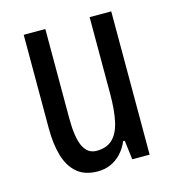

<svg xmlns="http://www.w3.org/2000/svg" viewBox="-88 -611 631 695"><g transform="rotate(-15 228.0 -263.5)"><path d="M391 -537V0H326L317 -72H311Q300 -46 282.5 -27.5Q265 -9 243 0.5Q221 10 195 10Q147 10 118 -14.5Q89 -39 76 -83Q63 -127 63 -187V-537H144V-202Q144 -131 160 -97Q176 -63 210 -63Q247 -63 269 -83.5Q291 -104 300.5 -145.5Q310 -187 310 -251V-537Z"/></g></svg>

Font: Noto Sans Khmer ExtraCondensed
Style: Regular
Weight: 400
Width: 2
Designer: Danh Hong and the Monotype Design Team
Foundry: Monotype Imaging Inc.
Version: Version 2.004